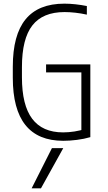

<svg xmlns="http://www.w3.org/2000/svg" viewBox="-20 -760 590 1050"><path d="M204 270H153L264 50H326ZM326 10Q50 10 50 -335V-395Q50 -569 120 -654.5Q190 -740 332 -740Q362 -740 393.5 -736.5Q425 -733 455 -727V-680Q423 -687 392 -690.5Q361 -694 333 -694Q214 -694 157 -621Q100 -548 100 -393V-337Q100 -185 156 -110.5Q212 -36 325 -36Q355 -36 387.5 -41Q420 -46 449 -56L425 -31V-364H232V-408H474V-10Q440 0 400.5 5Q361 10 326 10Z"/></svg>

Font: M PLUS Code Latin SemiExpanded Light
Style: Regular
Weight: 300
Width: 6
Designer: Coji Morishita
Foundry: UNDERFOREST DESIGN
Version: Version 1.002; ttfautohint (v1.8.3)